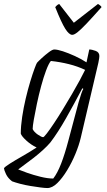

<svg xmlns="http://www.w3.org/2000/svg" viewBox="-76 -750 542 970"><path d="M163 200Q151 200 128 197Q105 194 77.5 189.5Q50 185 25.5 178.5Q1 172 -15 166Q-36 150 -45.5 130Q-55 110 -56 100Q-52 93 -26 76.5Q0 60 37 39Q74 18 109 -5Q81 -18 57 -40Q33 -62 29 -75Q29 -113 36 -159.5Q43 -206 54 -252.5Q65 -299 77 -338.5Q89 -378 98.5 -403.5Q108 -429 111 -433Q118 -441 135.5 -457Q153 -473 171 -486.5Q189 -500 198 -500Q214 -500 241.5 -491Q269 -482 301 -467.5Q333 -453 361 -435L375 -500Q388 -500 407 -493Q426 -486 426 -467Q426 -464 425 -455.5Q424 -447 421 -433L332 -54Q323 -16 305 27.5Q287 71 263 110.5Q239 150 213.5 175Q188 200 163 200ZM142 -57Q146 -57 161 -76.5Q176 -96 197 -127.5Q218 -159 241.5 -197.5Q265 -236 287.5 -274.5Q310 -313 327.5 -345.5Q345 -378 354 -397Q316 -415 272 -426Q228 -437 181 -442Q170 -429 157 -394.5Q144 -360 132 -315.5Q120 -271 110.5 -226Q101 -181 95 -146.5Q89 -112 89 -98Q96 -83 115 -70Q134 -57 142 -57ZM193 152Q214 125 232.5 77.5Q251 30 269 -38L321 -233Q328 -258 334.5 -276.5Q341 -295 345 -301L340 -304Q298 -224 257.5 -152.5Q217 -81 179 -31Q164 -13 141.5 7.5Q119 28 94 47.5Q69 67 48 82Q27 97 16 106Q30 112 61 123Q92 134 128.5 143Q165 152 193 152ZM289 -574Q273 -574 253.5 -605Q234 -636 203 -714Q206 -717 210 -721.5Q214 -726 223 -730L297 -635L419 -730Q426 -726 431 -721.5Q436 -717 437 -714Q390 -661 361.5 -631Q333 -601 316 -587.5Q299 -574 289 -574Z"/></svg>

Font: Texturina 72pt 72pt ExtraLight
Style: Italic
Weight: 200
Italic angle: -11°
Designer: Guillermo Torres Carreño
Foundry: Omnibus-Type
Version: Version 1.002; ttfautohint (v1.8.3)